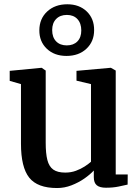

<svg xmlns="http://www.w3.org/2000/svg" viewBox="-20 -890 670 920"><path d="M487.5 9.5Q458 9.5 443.8 -2.2Q429.5 -14 429.5 -41V-73Q411.5 -53.5 383.8 -34.2Q356 -15 322.5 -2Q289 11 253.5 11Q159.5 11 120 -38.8Q80.5 -88.5 80.5 -201.5V-487L26.5 -502.5V-550.5L177.5 -565H179.5L199 -552V-206Q199 -154.5 207 -123.2Q215 -92 235.2 -77.5Q255.5 -63 292.5 -63Q320.5 -63 344 -71.8Q367.5 -80.5 386 -92.5Q404.5 -104.5 416 -115V-487L346.5 -503.5V-550.5L508.5 -565H511.5L534.5 -552V-54H592L591.5 -5.5Q574 -1.5 547.8 4Q521.5 9.5 487.5 9.5ZM298.5 -622Q240.5 -622 204.2 -656.5Q168 -691 168.5 -745.5Q169 -800.5 206.2 -835Q243.5 -869.5 302.5 -869.5Q360 -869.5 395.8 -835Q431.5 -800.5 431 -745.5Q431 -691 394.2 -656.5Q357.5 -622 298.5 -622ZM300 -672.5Q332 -672.5 350.8 -691.5Q369.5 -710.5 369.5 -744Q369.5 -778.5 351 -798.5Q332.5 -818.5 300.5 -818.5Q268 -818.5 249 -799Q230 -779.5 230 -746Q230 -711.5 248.8 -692Q267.5 -672.5 300 -672.5Z"/></svg>

Font: Merriweather 24pt SemiBold
Style: Regular
Weight: 600
Designer: Eben Sorkin
Foundry: Eben Sorkin
Version: Version 2.100